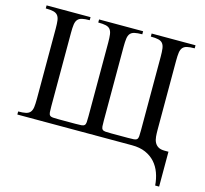

<svg xmlns="http://www.w3.org/2000/svg" viewBox="-119 -797 1204 1125"><g transform="rotate(15 483.5 -234.5)"><path d="M915.5 192.9Q912.6 152.8 899.9 117.7Q887.2 82.5 863.8 56.4Q840.3 30.3 805.7 15.1Q771 0 723.6 0H27.8V-18.6Q56.6 -18.6 74 -22.5Q91.3 -26.4 100.3 -37.4Q109.4 -48.3 112.1 -67.6Q114.7 -86.9 114.7 -117.7V-544.4Q114.7 -574.7 112.1 -594Q109.4 -613.3 100.3 -624.3Q91.3 -635.3 74 -639.4Q56.6 -643.6 27.8 -643.6V-662.1H294.4V-643.6Q265.6 -643.6 248.5 -639.6Q231.4 -635.7 222.2 -624.8Q212.9 -613.8 210.2 -594.5Q207.5 -575.2 207.5 -544.4V-98.1Q207.5 -74.7 208.5 -62Q209.5 -49.3 215.3 -43.5Q221.2 -37.6 233.9 -36.6Q246.6 -35.6 270 -35.6H370.1Q393.6 -35.6 406.5 -36.6Q419.4 -37.6 425.3 -43.5Q431.2 -49.3 432.1 -62Q433.1 -74.7 433.1 -98.1V-544.4Q433.1 -575.2 430.4 -594.5Q427.7 -613.8 418.7 -624.8Q409.7 -635.7 392.3 -639.6Q375 -643.6 346.2 -643.6V-662.1H613.3V-643.6Q584.5 -643.6 567.1 -639.6Q549.8 -635.7 540.8 -624.8Q531.7 -613.8 529.1 -594.5Q526.4 -575.2 526.4 -544.4V-98.1Q526.4 -74.7 527.3 -62Q528.3 -49.3 534.2 -43.5Q540 -37.6 552.7 -36.6Q565.4 -35.6 588.9 -35.6H689Q712.4 -35.6 725.1 -36.6Q737.8 -37.6 743.7 -43.5Q749.5 -49.3 750.5 -62Q751.5 -74.7 751.5 -98.1V-544.4Q751.5 -575.2 748.8 -594.5Q746.1 -613.8 737.1 -624.8Q728 -635.7 710.9 -639.6Q693.8 -643.6 665 -643.6V-662.1H931.2V-643.6Q902.3 -643.6 885.5 -639.6Q868.7 -635.7 859.4 -625Q850.1 -614.3 847.4 -595Q844.7 -575.7 844.7 -544.4V-126Q844.7 -104.5 846.4 -85Q848.1 -65.4 855.5 -50.8Q862.8 -36.1 877.2 -27.3Q891.6 -18.6 916.5 -18.6H939.5V192.9Z"/></g></svg>

Font: Doulos SIL
Style: Regular
Weight: 400
Designer: Walt Agee, Victor Gaultney, Peter Martin, Debbi Hosken
Foundry: SIL International
Version: Version 4.110; 2011; Maintenance release